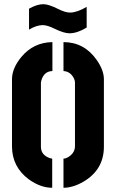

<svg xmlns="http://www.w3.org/2000/svg" viewBox="-20 -889 552 914"><path d="M118.2 -748V-847.7Q156.2 -869.1 186.5 -869.1Q210.9 -869.1 255.9 -846.7Q290 -829.1 314.5 -829.1Q348.6 -830.1 392.6 -856.4V-757.8Q347.7 -730.5 310.5 -730.5Q284.2 -730.5 238.3 -752.9Q205.1 -769.5 182.6 -769.5Q152.3 -768.6 118.2 -748ZM37.1 -190.4V-511.7Q37.1 -563.5 81.1 -617.2Q139.6 -687.5 229.5 -688.5V-550.8Q189.5 -549.8 176.8 -505.9Q174.8 -499 174.8 -496.1V-190.4Q174.8 -150.4 218.8 -135.7Q225.6 -133.8 228.5 -133.8V4.9Q172.9 4.9 117.2 -35.2Q38.1 -93.8 37.1 -190.4ZM282.2 4.9V-133.8Q297.9 -133.8 317.4 -150.4Q335.9 -167 336.9 -190.4V-496.1Q336.9 -513.7 320.3 -533.2Q304.7 -549.8 282.2 -550.8V-688.5Q380.9 -688.5 440.4 -603.5Q474.6 -554.7 474.6 -511.7V-190.4Q474.6 -82 377.9 -24.4Q327.1 4.9 282.2 4.9Z"/></svg>

Font: Post No Bills Colombo
Style: ExtraBold
Weight: 900
Designer: Kosala Senevirathne, Siva Puranthara, Lasantha Premarathna, Tharique Azeez
Foundry: Mooniak
Version: Version 1.220 ; ttfautohint (v1.5)